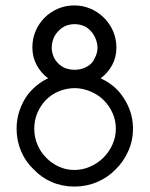

<svg xmlns="http://www.w3.org/2000/svg" viewBox="-20 -678 550 706"><path d="M405 -55Q376 -25 337 -8.5Q298 8 253.5 8Q209 8 170.5 -8.5Q132 -25 104 -55Q74 -83 57.5 -122Q41 -161 41 -205Q41 -240 52 -272Q63 -304 82 -330Q97 -349 116 -364.5Q135 -380 157 -390Q131 -409 115 -438.5Q99 -468 99 -504Q99 -536 111 -564Q123 -592 144 -613Q165 -634 193 -646Q221 -658 253 -658Q285 -658 313 -646Q341 -634 362.5 -612.5Q384 -591 396 -563Q408 -535 408 -503Q408 -467 392 -438Q376 -409 350 -390Q372 -380 391 -365.5Q410 -351 424 -333Q445 -306 457 -274Q469 -242 469 -205Q469 -161 451.5 -122Q434 -83 405 -55ZM149 -99Q169 -78 196 -65.5Q223 -53 253 -53Q284 -53 312 -65.5Q340 -78 360.5 -98.5Q381 -119 393.5 -146.5Q406 -174 406 -205Q406 -235 394 -262Q382 -289 362 -309Q342 -329 314.5 -341Q287 -353 257 -354Q225 -354 197 -342.5Q169 -331 149 -310.5Q129 -290 117.5 -263Q106 -236 106 -205Q106 -174 117.5 -146.5Q129 -119 149 -99ZM174 -478Q179 -461 191.5 -447.5Q204 -434 221 -427Q236 -422 251 -421.5Q266 -421 281 -425Q297 -430 309 -439Q321 -448 327 -462Q336 -477 338 -494Q340 -511 334 -529Q329 -545 318 -559Q307 -573 292 -581Q276 -588 260 -589Q244 -590 227 -585Q212 -580 199 -568Q186 -556 179 -542Q172 -526 170.5 -510Q169 -494 174 -478Z"/></svg>

Font: Josefin Slab SemiBold
Style: Regular
Weight: 600
Designer: Santiago Orozco
Foundry: Typemade
Version: Version 2.000